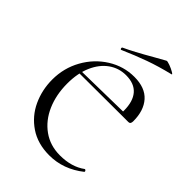

<svg xmlns="http://www.w3.org/2000/svg" viewBox="-190 -715 816 816"><g transform="rotate(45 218.0 -307.0)"><path d="M37 -225Q37 -294 69.5 -352.5Q102 -411 157 -445.5Q212 -480 276 -480Q341 -480 373.5 -443.5Q406 -407 406 -343Q406 -326 394 -326H345Q346 -333 346 -347Q346 -402 321 -431Q296 -460 246 -460Q203 -460 168.5 -435.5Q134 -411 114 -365.5Q94 -320 94 -258Q94 -191 117.5 -137Q141 -83 185 -51.5Q229 -20 288 -20Q358 -20 404 -54H405Q408 -54 410.5 -50.5Q413 -47 411 -44Q340 12 256 12Q186 12 136.5 -21.5Q87 -55 62 -109Q37 -163 37 -225ZM80 -337 357 -342V-326L81 -325ZM155 -521Q151 -521 150 -525.5Q149 -530 152 -532Q198 -553 274 -597L324 -625Q328 -627 344.5 -621Q361 -615 373.5 -607.5Q386 -600 379 -599Q317 -584 265.5 -565.5Q214 -547 157 -522Z"/></g></svg>

Font: Cormorant Unicase Light
Style: Regular
Weight: 300
Designer: Christian Thalmann (Catharsis Fonts)
Foundry: Catharsis Fonts
Version: Version 4.000